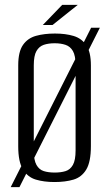

<svg xmlns="http://www.w3.org/2000/svg" viewBox="-20 -737 462 790"><path d="M24 33 355 -623H391L60 33ZM204 12Q161 12 127.5 2Q94 -8 74.5 -39.5Q55 -71 55 -135V-468Q55 -524 74.5 -552Q94 -580 128 -589.5Q162 -599 206 -599Q250 -599 283 -589Q316 -579 335 -551Q354 -523 354 -468V-136Q354 -71 335 -39.5Q316 -8 282.5 2Q249 12 204 12ZM205 -27Q231 -27 250 -33Q269 -39 280 -58.5Q291 -78 291 -118V-468Q291 -508 280 -527Q269 -546 249.5 -552.5Q230 -559 205 -559Q179 -559 160 -552.5Q141 -546 130 -527Q119 -508 119 -468V-118Q119 -78 130 -58.5Q141 -39 160 -33Q179 -27 205 -27ZM156 -634 236 -717H300L196 -634Z"/></svg>

Font: Alumni Sans
Style: Regular
Weight: 400
Designer: Robert E. Leuschke
Foundry: Robert E. Leuschke
Version: Version 1.018